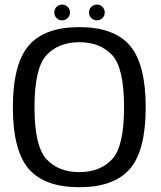

<svg xmlns="http://www.w3.org/2000/svg" viewBox="-20 -796 688 821"><path d="M319 4.5C418 4.5 490 -21.5 535 -73.5C580.5 -125.5 603 -213.5 603 -337.5C603 -461 580.5 -549 535 -601.5C490 -654 418 -680 319 -680C220.5 -680 148.5 -654 103 -601.5C58 -549 35 -461 35 -337.5C35 -213.5 58 -125.5 103 -73.5C148.5 -21.5 220.5 4.5 319 4.5ZM319 -60C260.5 -60 214 -78 179.5 -114.5C145 -151 127.5 -225.5 127.5 -337.5C127.5 -450 145 -524.5 179.5 -561C214 -597.5 260.5 -615.5 319 -615.5C378 -615.5 424.5 -597.5 459 -561C493.5 -524.5 510.5 -450 510.5 -337.5C510.5 -225.5 493.5 -151 459 -114.5C424.5 -78 378 -60 319 -60ZM245.5 -709C264 -709 279.5 -724 279.5 -743C279.5 -761.5 264 -776.5 245.5 -776.5C227 -776.5 212 -761.5 212 -743C212 -724 227 -709 245.5 -709ZM394 -709C413 -709 428 -724 428 -743C428 -761.5 413 -776.5 394 -776.5C375.5 -776.5 360.5 -761.5 360.5 -743C360.5 -724 375.5 -709 394 -709Z"/></svg>

Font: Anybody
Style: Regular
Weight: 400
Designer: Tyler Finck
Foundry: Etcetera Type Company
Version: Version 1.110